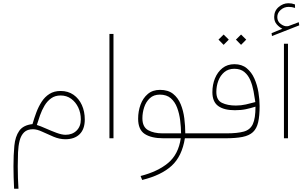

<svg xmlns="http://www.w3.org/2000/svg" viewBox="-20 -852 1883 1183"><path d="M180.2 -87.4Q190.4 -123.5 203.9 -159.4Q217.3 -195.3 236.8 -225.3Q256.3 -255.4 284.9 -273.4Q313.5 -291.5 353.5 -291.5Q399.4 -291.5 432.9 -268.1Q466.3 -244.6 484.4 -204.8Q502.4 -165 502.4 -115.7Q502.4 -56.6 470.9 -25.4Q439.5 5.9 382.8 5.9Q346.7 5.9 310.1 -9.5Q273.4 -24.9 240.7 -40.3Q208 -55.7 183.1 -55.7Q147.9 -55.7 128.7 -36.9Q109.4 -18.1 101.1 14.2Q92.8 46.4 91.1 87.2Q89.4 127.9 89.4 171.9Q89.4 213.4 90.6 244.6Q91.8 275.9 93.8 311H66.9Q64.9 272.5 64 238.8Q63 205.1 63 171.9Q63 102.5 68.4 46.1Q73.7 -10.3 98.4 -45.7Q123 -81.1 180.2 -87.4ZM478 -116.2Q478 -156.2 462.2 -189.7Q446.3 -223.1 418.5 -243.4Q390.6 -263.7 353.5 -263.7Q319.3 -263.7 295.2 -246.3Q271 -229 254.4 -201.2Q237.8 -173.3 226.8 -141.8Q215.8 -110.4 207 -82Q229.5 -75.2 262.2 -60.5Q294.9 -45.9 327.9 -33.7Q360.8 -21.5 383.8 -21.5Q425.8 -21.5 451.9 -47.4Q478 -73.2 478 -116.2Z M679.2 -643.1V0H654.3V-643.1Z M965.8 -298.3Q1015.6 -298.3 1046.4 -273.9Q1077.1 -249.5 1093.5 -209.5Q1109.9 -169.4 1115.7 -122.6Q1121.6 -75.7 1121.6 -30.3H1208V0H1119.1Q1101.6 110.8 1037.6 169.4Q973.6 228 856 256.8L846.2 232.4Q952.6 205.1 1016.1 151.9Q1079.6 98.6 1093.8 0H986.8Q913.1 0 872.1 -26.4Q831.1 -52.7 831.1 -120.6Q831.1 -166.5 845.9 -207Q860.8 -247.6 890.6 -272.9Q920.4 -298.3 965.8 -298.3ZM981.9 -30.3H1095.7Q1095.2 -68.8 1090.1 -110.4Q1085 -151.9 1071.5 -188Q1058.1 -224.1 1032.5 -246.6Q1006.8 -269 964.8 -269Q926.8 -269 903.1 -246.8Q879.4 -224.6 868.4 -191.2Q857.4 -157.7 857.4 -123.5Q857.4 -69.8 892.6 -50Q927.7 -30.3 981.9 -30.3Z M1465.3 -639.2 1497.1 -607.9 1465.3 -575.7 1433.6 -607.9ZM1357.9 -639.2 1389.6 -607.9 1357.9 -575.7 1326.2 -607.9ZM1374 -30.3Q1442.9 -30.3 1482.2 -41.3Q1521.5 -52.2 1537.8 -87.4Q1554.2 -122.6 1554.2 -194.8Q1524.4 -185.5 1495.1 -179.2Q1465.8 -172.9 1426.8 -172.9Q1359.9 -172.9 1324.2 -199Q1288.6 -225.1 1288.6 -284.2Q1288.6 -330.1 1304.4 -369.1Q1320.3 -408.2 1350.6 -432.4Q1380.9 -456.5 1424.3 -456.5Q1470.2 -456.5 1500.2 -431.6Q1530.3 -406.7 1547.6 -367.4Q1564.9 -328.1 1572.3 -283.4Q1579.6 -238.8 1579.6 -198.7Q1579.6 -137.7 1570.6 -98.6Q1561.5 -59.6 1538.6 -38.1Q1515.6 -16.6 1474.1 -8.3Q1432.6 0 1368.2 0H1188.5V-30.3ZM1433.1 -201.7Q1465.3 -201.7 1495.1 -208.5Q1524.9 -215.3 1553.2 -223.1Q1548.8 -254.9 1542.2 -290.3Q1535.6 -325.7 1522.5 -357.2Q1509.3 -388.7 1485.6 -408.4Q1461.9 -428.2 1423.8 -428.2Q1386.7 -428.2 1362.1 -407.5Q1337.4 -386.7 1325.2 -354.2Q1313 -321.8 1313 -285.6Q1313 -234.9 1347.7 -218.3Q1382.3 -201.7 1433.1 -201.7Z M1719.7 -674.8Q1700.2 -684.6 1684.8 -702.4Q1669.4 -720.2 1669.4 -747.1Q1669.4 -785.2 1696.8 -808.6Q1724.1 -832 1756.3 -832Q1769 -832 1776.9 -830.6Q1784.7 -829.1 1797.4 -824.7L1797.9 -803.2Q1779.3 -809.6 1758.3 -809.6Q1730.5 -809.6 1709.5 -791Q1688.5 -772.5 1688.5 -746.6Q1688.5 -719.7 1710.2 -703.9Q1731.9 -688 1751.5 -690.4Q1757.8 -690.9 1765.1 -694.3L1820.8 -715.3L1823.7 -695.8L1655.8 -629.9L1653.3 -647.9ZM1754.4 -582.5V0H1729.5V-582.5Z"/></svg>

Font: Vazirmatn UI NL Thin
Style: Regular
Weight: 100
Designer: Saber Rastikerdar
Foundry: Saber Rastikerdar
Version: Version 33.003